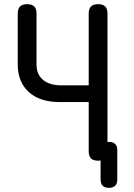

<svg xmlns="http://www.w3.org/2000/svg" viewBox="-20 -760 640 920"><path d="M405 -271H265Q171 -271 118 -319Q65 -367 65 -451V-695Q65 -718 76 -729Q87 -740 110 -740Q133 -740 144 -729Q155 -718 155 -695V-451Q155 -403 186.5 -377Q218 -351 275 -351H405V-695Q405 -718 416 -729Q427 -740 450 -740Q473 -740 484 -729Q495 -718 495 -695V-35Q495 -12 484 -1Q473 10 450 10Q427 10 416 -1Q405 -12 405 -35ZM502 140Q482 140 472 130Q462 120 462 100V-40Q462 -60 472 -70Q482 -80 502 -80Q522 -80 532 -70Q542 -60 542 -40V100Q542 120 532 130Q522 140 502 140Z"/></svg>

Font: Maple Mono
Style: Regular
Weight: 400
Monospace: yes
Designer: subframe7536
Version: Version 7.300